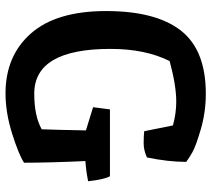

<svg xmlns="http://www.w3.org/2000/svg" viewBox="-55 -697 765 695"><g transform="rotate(90 327.5 -349.5)"><path d="M318 13Q182 13 101 -79Q20 -171 20 -351Q20 -531 90.5 -621.5Q161 -712 319 -712Q386 -712 447.5 -694Q509 -676 531 -663.5Q553 -651 566 -641Q566 -577 550 -499Q524 -487 498.5 -487Q473 -487 455 -489L434 -593Q390 -605 348 -605Q289 -605 201 -581Q157 -493 157 -367Q157 -91 319 -91Q400 -91 448 -118Q450 -170 452 -278L368 -304L376 -365H618Q630 -343 636 -286Q602 -279 563 -276Q569 -147 569 -54Q540 -35 464 -11Q388 13 318 13Z"/></g></svg>

Font: Inika
Style: Bold
Weight: 700
Version: Version 1.001